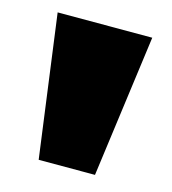

<svg xmlns="http://www.w3.org/2000/svg" viewBox="-68 -808 443 494"><g transform="rotate(15 153.0 -560.5)"><path d="M27 -750H279L228 -371H78Z"/></g></svg>

Font: Bounded
Style: Regular
Weight: 900
Designer: Vlad Churkin
Version: Version 1.0